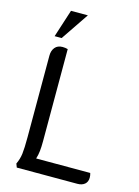

<svg xmlns="http://www.w3.org/2000/svg" viewBox="-134 -983 762 1056"><g transform="rotate(15 247.0 -455.0)"><path d="M472 -50Q472 -26 456.5 -13Q441 0 415 0H70L62 -21Q76 -50 80 -81.5Q84 -113 84 -177V-641Q84 -670 99 -688Q114 -706 142 -706Q157 -706 172 -702V-177Q172 -145 169.5 -121.5Q167 -98 160 -76H468Q472 -64 472 -50ZM135 -910H231L124 -752H84Z"/></g></svg>

Font: Thasadith
Style: Bold
Weight: 700
Designer: Cadson Demak Co.,Ltd.
Foundry: Cadson Demak Co.,Ltd.
Version: Version 1.000; ttfautohint (v1.6)